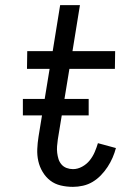

<svg xmlns="http://www.w3.org/2000/svg" viewBox="-20 -719 515 747"><path d="M264 8Q239 8 216 2.5Q193 -3 175.5 -16.5Q158 -30 146 -50Q134 -70 129 -92.5Q124 -115 125 -139Q126 -163 130 -188L173 -451H85L86 -520H185L214 -699H291L262 -520H428L427 -451H250L205 -177Q203 -163 202 -150Q201 -137 202.5 -124.5Q204 -112 207.5 -100.5Q211 -89 219 -79.5Q227 -70 239 -65.5Q251 -61 264 -61Q282 -61 299.5 -70.5Q317 -80 329 -95Q341 -110 348.5 -127.5Q356 -145 361 -162L431 -143Q426 -124 418 -105.5Q410 -87 398.5 -69.5Q387 -52 372.5 -37Q358 -22 340.5 -11.5Q323 -1 303 3.5Q283 8 264 8ZM69 -270V-334H325V-270Z"/></svg>

Font: Iosevka QP
Style: Italic
Weight: 400
Italic angle: -9°
Designer: Belleve Invis
Foundry: Belleve Invis
Version: Version 20.0.0; ttfautohint (v1.8.4)